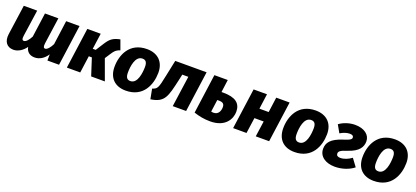

<svg xmlns="http://www.w3.org/2000/svg" viewBox="33 -1446 5118 2360"><g transform="rotate(20 2592.0 -266.0)"><path d="M637 -533 594 -217C570 -168 536 -127 509 -127C492 -127 480 -138 486 -187L535 -533H360L316 -215C291 -166 259 -127 230 -127C213 -127 201 -138 208 -187L258 -533H83L28 -143C14 -41 61 19 146 19C205 19 265 -18 306 -76C317 -15 360 19 424 19C488 19 546 -18 587 -81L586 0H738L812 -533Z M1340 -551C1247 -532 1213 -502 1170 -437L1099 -326H1060L1089 -533H914L840 0H1015L1046 -223H1086L1158 0H1337L1239 -269L1282 -335C1312 -382 1332 -407 1386 -424Z M1615 19C1844 19 1918 -170 1919 -323C1920 -463 1835 -551 1690 -551C1462 -551 1387 -364 1387 -210C1387 -67 1471 19 1615 19ZM1629 -111C1586 -111 1566 -137 1566 -200C1566 -275 1582 -422 1677 -422C1720 -422 1741 -396 1740 -333C1739 -258 1723 -111 1629 -111Z M2474 -533H2064L2020 -323C1985 -150 1976 -136 1913 -116L1938 15C2119 -11 2134 -98 2186 -326L2203 -404H2282L2225 0H2400Z M2754 -368H2729L2751 -533H2576L2505 -17C2576 6 2642 19 2719 19C2920 19 2983 -109 2983 -202C2983 -312 2912 -368 2754 -368ZM2723 -95C2712 -95 2704 -96 2692 -99L2714 -258H2738C2791 -258 2808 -236 2808 -198C2808 -155 2790 -95 2723 -95Z M3311 0H3486L3560 -533H3385L3358 -335H3237L3264 -533H3089L3015 0H3190L3219 -205H3340Z M3822 19C4051 19 4125 -170 4126 -323C4127 -463 4042 -551 3897 -551C3669 -551 3594 -364 3594 -210C3594 -67 3678 19 3822 19ZM3836 -111C3793 -111 3773 -137 3773 -200C3773 -275 3789 -422 3884 -422C3927 -422 3948 -396 3947 -333C3946 -258 3930 -111 3836 -111Z M4413 -551C4339 -551 4263 -526 4208 -485L4264 -386C4302 -410 4349 -426 4387 -426C4423 -426 4437 -413 4437 -394C4437 -375 4430 -359 4333 -329C4183 -281 4141 -219 4141 -140C4141 -43 4225 19 4350 19C4444 19 4536 -13 4596 -62L4523 -161C4482 -130 4428 -106 4377 -106C4343 -106 4325 -120 4325 -144C4325 -170 4338 -190 4437 -221C4570 -265 4610 -332 4610 -406C4610 -491 4533 -551 4413 -551Z M4859 19C5088 19 5162 -170 5163 -323C5164 -463 5079 -551 4934 -551C4706 -551 4631 -364 4631 -210C4631 -67 4715 19 4859 19ZM4873 -111C4830 -111 4810 -137 4810 -200C4810 -275 4826 -422 4921 -422C4964 -422 4985 -396 4984 -333C4983 -258 4967 -111 4873 -111Z"/></g></svg>

Font: Fira Sans ExtraBold
Style: Italic
Weight: 800
Italic angle: -8°
Designer: bBox Type GmbH & Carrois Corporate GbR & Edenspiekermann AG
Foundry: bBox Type GmbH & Carrois Corporate GbR & Edenspiekermann AG
Version: Version 4.301;PS 004.301;hotconv 1.0.88;makeotf.lib2.5.64775